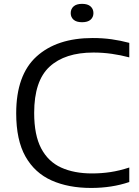

<svg xmlns="http://www.w3.org/2000/svg" viewBox="-20 -942 704 972"><path d="M441 9.5Q326.5 9.5 241.2 -28.5Q156 -66.5 109 -149.5Q62 -232.5 62 -368.5Q62 -562.5 165 -656Q268 -749.5 449 -749.5Q500.5 -749.5 545 -743.2Q589.5 -737 634.5 -725V-651.5Q591.5 -663 546 -669.5Q500.5 -676 453 -676Q308.5 -676 230.8 -604.2Q153 -532.5 153 -370.5Q153 -258 188.5 -190.8Q224 -123.5 289.5 -93.8Q355 -64 445.5 -64Q494 -64 539 -70.8Q584 -77.5 634.5 -94V-20.5Q546.5 9.5 441 9.5ZM395.5 -829.5Q367 -829.5 352.5 -842.2Q338 -855 338 -875.5Q338 -896.5 352.5 -909.5Q367 -922.5 395.5 -922.5Q424 -922.5 438.5 -909.5Q453 -896.5 453 -875.5Q453 -855 438.5 -842.2Q424 -829.5 395.5 -829.5Z"/></svg>

Font: Encode Sans Exp
Style: Regular
Weight: 400
Width: 7
Designer: Multiple Designers
Foundry: Impallari Type
Version: Version 3.002; ttfautohint (v1.8.3) -l 8 -r 50 -G 200 -x 14 